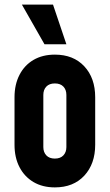

<svg xmlns="http://www.w3.org/2000/svg" viewBox="-20 -800 476 833"><path d="M218.1 13Q164.5 13 125.2 -10.2Q86 -33.5 64.5 -75Q43 -116.5 43 -172V-378Q43 -433.3 64.5 -475.1Q86 -517 125.2 -540Q164.5 -563 218.1 -563Q298.5 -563 345.8 -512.2Q393 -461.5 393 -378V-172Q393 -89.1 345.8 -38Q298.5 13 218.1 13ZM218 -112Q242 -112 255 -125.9Q268 -139.7 268 -162V-388Q268 -410.7 255 -424.3Q242 -438 218 -438Q194 -438 181 -424.3Q168 -410.7 168 -388V-162Q168 -139.7 181 -125.9Q194 -112 218 -112ZM173 -608 75 -780H210L268 -608Z"/></svg>

Font: Mohave Light
Style: Regular
Weight: 300
Designer: Gumpita Rahayu
Foundry: Tokotype
Version: Version 2.003